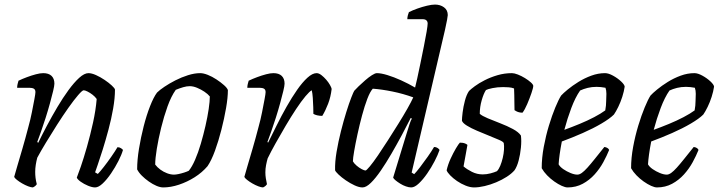

<svg xmlns="http://www.w3.org/2000/svg" viewBox="-20 -820 3144 840"><path d="M124 0Q116 0 103 -5Q90 -10 77 -17.5Q64 -25 54 -33Q44 -41 42 -46Q46 -61 55.5 -93Q65 -125 78 -169.5Q91 -214 104 -264Q113 -296 119.5 -329Q126 -362 130.5 -386Q135 -410 135 -417Q135 -428 128 -432Q121 -436 108 -436H55Q55 -444 57 -452.5Q59 -461 61 -467Q78 -475 98 -482.5Q118 -490 137 -495Q156 -500 169 -500Q193 -500 205.5 -488Q218 -476 218 -454Q218 -445 212.5 -422Q207 -399 198.5 -368Q190 -337 179.5 -304Q169 -271 159 -243Q149 -215 143 -199L147 -195Q164 -230 185.5 -270.5Q207 -311 231 -351.5Q255 -392 279.5 -425.5Q304 -459 326.5 -479.5Q349 -500 367 -500Q381 -500 400 -491.5Q419 -483 437.5 -470.5Q456 -458 469 -446Q482 -434 483 -428Q483 -391 475 -345Q467 -299 454.5 -252.5Q442 -206 429.5 -166Q417 -126 407.5 -99Q398 -72 396 -66L408 -59Q417 -68 433.5 -89Q450 -110 467 -134.5Q484 -159 494 -176Q503 -176 509.5 -171.5Q516 -167 518 -164Q512 -143 498 -115.5Q484 -88 466 -61.5Q448 -35 429.5 -17.5Q411 0 396 0Q383 0 365 -7.5Q347 -15 333 -25Q319 -35 316 -43Q321 -55 333.5 -91Q346 -127 360.5 -178Q375 -229 387 -283.5Q399 -338 403 -387Q396 -397 385 -405.5Q374 -414 363 -419.5Q352 -425 346 -425Q340 -425 321.5 -403.5Q303 -382 279 -348Q255 -314 229.5 -274Q204 -234 181 -196Q158 -158 143 -130Q139 -115 136.5 -99Q134 -83 134 -68Q134 -55 135.5 -42Q137 -29 141 -14Q139 -11 135.5 -7.5Q132 -4 124 0Z M694 0Q681 0 664.5 -7Q648 -14 631 -26Q614 -38 600.5 -51.5Q587 -65 580 -79Q580 -120 588 -169Q596 -218 608.5 -267Q621 -316 636.5 -355.5Q652 -395 667 -415Q678 -426 699.5 -440.5Q721 -455 747.5 -468.5Q774 -482 802.5 -491Q831 -500 856 -500Q870 -500 889 -492.5Q908 -485 927 -472.5Q946 -460 960 -447.5Q974 -435 977 -426Q977 -393 969 -347Q961 -301 948.5 -252Q936 -203 920.5 -160.5Q905 -118 888 -93Q864 -65 831.5 -44.5Q799 -24 763 -12Q727 0 694 0ZM741 -56Q749 -56 761 -58.5Q773 -61 785.5 -65Q798 -69 806 -73Q820 -90 833.5 -121Q847 -152 858.5 -191Q870 -230 879 -269.5Q888 -309 893 -343Q898 -377 898 -398Q889 -409 874 -419Q859 -429 842 -436Q825 -443 810 -443Q797 -443 781.5 -438.5Q766 -434 749 -427Q729 -399 713 -354.5Q697 -310 685 -261Q673 -212 666 -169Q659 -126 659 -100Q668 -88 681.5 -78Q695 -68 711 -62Q727 -56 741 -56Z M1131 0Q1123 0 1110 -5Q1097 -10 1084 -17.5Q1071 -25 1061 -33Q1051 -41 1049 -46Q1053 -61 1062.5 -93Q1072 -125 1085 -169.5Q1098 -214 1111 -264Q1120 -296 1126.5 -329Q1133 -362 1137.5 -386Q1142 -410 1142 -417Q1142 -428 1135 -432Q1128 -436 1115 -436H1062Q1062 -444 1064 -452.5Q1066 -461 1068 -467Q1085 -475 1105 -482.5Q1125 -490 1144 -495Q1163 -500 1176 -500Q1200 -500 1212.5 -488Q1225 -476 1225 -454Q1225 -445 1219.5 -422Q1214 -399 1205.5 -368Q1197 -337 1186.5 -304Q1176 -271 1166 -243Q1156 -215 1150 -199L1153 -196Q1170 -230 1190.5 -271.5Q1211 -313 1234 -353.5Q1257 -394 1280 -427Q1303 -460 1325 -480Q1347 -500 1365 -500Q1375 -500 1386 -491.5Q1397 -483 1407 -471.5Q1417 -460 1423.5 -448.5Q1430 -437 1431 -431Q1427 -396 1415.5 -366Q1404 -336 1390 -313Q1378 -313 1367.5 -315.5Q1357 -318 1351 -322Q1351 -331 1350.5 -350.5Q1350 -370 1348.5 -391.5Q1347 -413 1344 -425Q1335 -421 1316.5 -399Q1298 -377 1275.5 -343Q1253 -309 1230 -270Q1207 -231 1186 -193.5Q1165 -156 1151 -127Q1147 -113 1144 -97.5Q1141 -82 1141 -66Q1141 -53 1143 -40Q1145 -27 1148 -14Q1146 -11 1142.5 -7.5Q1139 -4 1131 0Z M1566 0Q1551 0 1531.5 -9Q1512 -18 1493 -31Q1474 -44 1461 -56.5Q1448 -69 1446 -75Q1445 -111 1452.5 -155.5Q1460 -200 1471.5 -245.5Q1483 -291 1495 -329.5Q1507 -368 1517 -393.5Q1527 -419 1530 -423Q1536 -430 1549 -442.5Q1562 -455 1577.5 -468.5Q1593 -482 1607 -491Q1621 -500 1629 -500Q1647 -500 1675 -491.5Q1703 -483 1735 -468.5Q1767 -454 1796 -437Q1799 -449 1805.5 -477.5Q1812 -506 1819.5 -543.5Q1827 -581 1834.5 -617.5Q1842 -654 1846.5 -681.5Q1851 -709 1851 -717Q1851 -726 1845.5 -731Q1840 -736 1829 -736H1762Q1762 -744 1764.5 -753.5Q1767 -763 1769 -767Q1785 -775 1806 -782.5Q1827 -790 1848 -795Q1869 -800 1883 -800Q1906 -800 1922.5 -788Q1939 -776 1939 -754Q1939 -751 1936 -733.5Q1933 -716 1927 -690L1781 -65L1792 -58Q1802 -68 1818 -89Q1834 -110 1851 -134Q1868 -158 1879 -177Q1888 -177 1894.5 -172.5Q1901 -168 1903 -164Q1896 -143 1881.5 -115Q1867 -87 1849 -61Q1831 -35 1812.5 -17.5Q1794 0 1779 0Q1769 0 1756 -4.5Q1743 -9 1731 -16.5Q1719 -24 1710.5 -31Q1702 -38 1700 -43L1758 -233Q1765 -256 1771.5 -276Q1778 -296 1782 -301L1777 -304Q1760 -270 1738 -229Q1716 -188 1692.5 -147.5Q1669 -107 1646 -73.5Q1623 -40 1602.5 -20Q1582 0 1566 0ZM1579 -74Q1583 -74 1598 -92Q1613 -110 1633.5 -140Q1654 -170 1677 -206Q1700 -242 1722.5 -278Q1745 -314 1762.5 -345Q1780 -376 1788 -394Q1744 -410 1697.5 -419.5Q1651 -429 1611 -432Q1599 -419 1587 -387.5Q1575 -356 1564 -315Q1553 -274 1544 -232.5Q1535 -191 1529.5 -159Q1524 -127 1524 -114Q1529 -105 1540 -95.5Q1551 -86 1562.5 -80Q1574 -74 1579 -74Z M2054 0Q2037 0 2017 -8Q1997 -16 1979.5 -28Q1962 -40 1949.5 -53Q1937 -66 1934 -75Q1940 -101 1951.5 -126Q1963 -151 1974.5 -170.5Q1986 -190 1992 -196Q1999 -196 2005 -195Q2011 -194 2016.5 -191.5Q2022 -189 2025 -186Q2022 -169 2017.5 -144Q2013 -119 2008 -92Q2023 -79 2045 -68Q2067 -57 2092 -57Q2109 -57 2126 -61.5Q2143 -66 2154 -71Q2162 -79 2168.5 -94.5Q2175 -110 2179.5 -129Q2184 -148 2185 -165.5Q2186 -183 2184 -194Q2182 -200 2163.5 -208Q2145 -216 2119 -226.5Q2093 -237 2067 -248Q2041 -259 2022.5 -270.5Q2004 -282 2001 -292Q2001 -304 2004 -328.5Q2007 -353 2014 -379.5Q2021 -406 2032 -422Q2040 -430 2057.5 -443Q2075 -456 2100.5 -469Q2126 -482 2156.5 -491Q2187 -500 2220 -500Q2230 -500 2245.5 -494Q2261 -488 2276.5 -478.5Q2292 -469 2302.5 -459.5Q2313 -450 2313 -444Q2313 -436 2305 -412.5Q2297 -389 2286.5 -364.5Q2276 -340 2266 -327Q2259 -327 2252 -328.5Q2245 -330 2239.5 -333Q2234 -336 2231 -338Q2231 -351 2230.5 -368.5Q2230 -386 2230 -403.5Q2230 -421 2229 -433Q2219 -437 2206 -438Q2193 -439 2181 -439Q2156 -439 2134.5 -434.5Q2113 -430 2106 -426Q2096 -411 2087.5 -381.5Q2079 -352 2079 -322Q2089 -313 2114 -302.5Q2139 -292 2169 -280.5Q2199 -269 2224 -255.5Q2249 -242 2259 -227Q2262 -204 2259 -174Q2256 -144 2249 -117.5Q2242 -91 2231 -75Q2218 -60 2197 -46.5Q2176 -33 2151 -22.5Q2126 -12 2100.5 -6Q2075 0 2054 0Z M2463 0Q2453 0 2437.5 -7Q2422 -14 2405 -26Q2388 -38 2373.5 -53Q2359 -68 2350 -84Q2350 -129 2359 -177.5Q2368 -226 2381.5 -270.5Q2395 -315 2409.5 -350Q2424 -385 2435 -402Q2444 -412 2464 -428.5Q2484 -445 2510.5 -461.5Q2537 -478 2567 -489Q2597 -500 2627 -500Q2642 -500 2662 -489Q2682 -478 2697 -464Q2712 -450 2713 -441Q2710 -420 2702.5 -396.5Q2695 -373 2685 -352.5Q2675 -332 2666 -319Q2648 -301 2611.5 -279.5Q2575 -258 2529.5 -238Q2484 -218 2438 -201Q2432 -170 2428.5 -144.5Q2425 -119 2424 -101Q2430 -90 2444.5 -80Q2459 -70 2476 -63Q2493 -56 2506 -56Q2515 -56 2525.5 -63.5Q2536 -71 2550 -86.5Q2564 -102 2582 -124.5Q2600 -147 2624 -177Q2632 -176 2637.5 -172.5Q2643 -169 2645 -164Q2635 -139 2619.5 -110.5Q2604 -82 2581.5 -57Q2559 -32 2529.5 -16Q2500 0 2463 0ZM2449 -252Q2482 -264 2516 -278Q2550 -292 2579.5 -307.5Q2609 -323 2628 -337Q2630 -347 2631 -358Q2632 -369 2632 -378Q2633 -394 2633 -409.5Q2633 -425 2629 -436Q2619 -438 2609 -439Q2599 -440 2590 -440Q2569 -440 2551 -435.5Q2533 -431 2518 -424Q2497 -394 2479.5 -347.5Q2462 -301 2449 -252Z M2854 0Q2844 0 2828.5 -7Q2813 -14 2796 -26Q2779 -38 2764.5 -53Q2750 -68 2741 -84Q2741 -129 2750 -177.5Q2759 -226 2772.5 -270.5Q2786 -315 2800.5 -350Q2815 -385 2826 -402Q2835 -412 2855 -428.5Q2875 -445 2901.5 -461.5Q2928 -478 2958 -489Q2988 -500 3018 -500Q3033 -500 3053 -489Q3073 -478 3088 -464Q3103 -450 3104 -441Q3101 -420 3093.5 -396.5Q3086 -373 3076 -352.5Q3066 -332 3057 -319Q3039 -301 3002.5 -279.5Q2966 -258 2920.5 -238Q2875 -218 2829 -201Q2823 -170 2819.5 -144.5Q2816 -119 2815 -101Q2821 -90 2835.5 -80Q2850 -70 2867 -63Q2884 -56 2897 -56Q2906 -56 2916.5 -63.5Q2927 -71 2941 -86.5Q2955 -102 2973 -124.5Q2991 -147 3015 -177Q3023 -176 3028.5 -172.5Q3034 -169 3036 -164Q3026 -139 3010.5 -110.5Q2995 -82 2972.5 -57Q2950 -32 2920.5 -16Q2891 0 2854 0ZM2840 -252Q2873 -264 2907 -278Q2941 -292 2970.5 -307.5Q3000 -323 3019 -337Q3021 -347 3022 -358Q3023 -369 3023 -378Q3024 -394 3024 -409.5Q3024 -425 3020 -436Q3010 -438 3000 -439Q2990 -440 2981 -440Q2960 -440 2942 -435.5Q2924 -431 2909 -424Q2888 -394 2870.5 -347.5Q2853 -301 2840 -252Z"/></svg>

Font: Texturina 12pt Light
Style: Italic
Weight: 300
Italic angle: -11°
Designer: Guillermo Torres Carreño
Foundry: Omnibus-Type
Version: Version 1.002